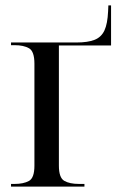

<svg xmlns="http://www.w3.org/2000/svg" viewBox="-20 -694 454 714"><path d="M21 0V-10H34Q67 -10 87.5 -21Q108 -32 108 -78V-457Q108 -503 88 -514.5Q68 -526 34 -526H21V-536H264Q307 -536 332 -546Q357 -556 368.5 -581Q380 -606 382 -652L383 -674H393V-525H199V-78Q199 -33 219 -21.5Q239 -10 274 -10H294V0Z"/></svg>

Font: Noto Serif Display SemiCondensed
Style: Regular
Weight: 400
Width: 4
Designer: Monotype Design Team
Foundry: Monotype Imaging Inc.
Version: Version 2.009